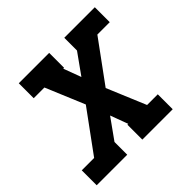

<svg xmlns="http://www.w3.org/2000/svg" viewBox="-161 -665 800 800"><g transform="rotate(-45 239.0 -265.0)"><path d="M-22 0V-88H51L184 -270L112 -442H49V-530H228V-442H223L252 -364L317 -455V-530H497V-442H424L291 -260L363 -88H426V0H247V-88H252L223 -166L158 -75V0Z"/></g></svg>

Font: Iosevka Slab Semibold Oblique
Style: Regular
Weight: 600
Italic angle: -9°
Monospace: yes
Designer: Belleve Invis
Foundry: Belleve Invis
Version: Version 11.1.1; ttfautohint (v1.8.3)